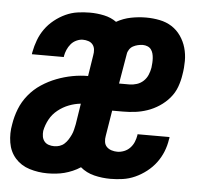

<svg xmlns="http://www.w3.org/2000/svg" viewBox="-44 -585 689 640"><g transform="rotate(5 300.0 -265.0)"><path d="M137 8Q106 8 77 -1Q48 -10 29 -31.5Q10 -53 5 -83.5Q0 -114 6 -145Q10 -171 20 -196.5Q30 -222 48 -244Q66 -266 89.5 -281.5Q113 -297 139 -307Q165 -317 191.5 -322Q218 -327 244 -327L255 -397Q257 -407 256 -416.5Q255 -426 249.5 -433Q244 -440 235 -443Q226 -446 216 -446Q206 -446 195 -441Q184 -436 176.5 -427Q169 -418 164.5 -407.5Q160 -397 158 -386Q158 -385 158 -384.5Q158 -384 158 -383H51Q51 -385 51.5 -387Q52 -389 52 -390Q56 -411 63.5 -431Q71 -451 83.5 -468.5Q96 -486 113.5 -500Q131 -514 150.5 -523Q170 -532 190.5 -535Q211 -538 232 -538Q256 -538 279.5 -533Q303 -528 321 -515Q344 -528 369.5 -533Q395 -538 420 -538Q443 -538 465.5 -533.5Q488 -529 506 -517.5Q524 -506 536.5 -488Q549 -470 555 -449Q561 -428 561 -405Q561 -382 557 -359Q554 -338 546.5 -317.5Q539 -297 524.5 -280Q510 -263 491 -250.5Q472 -238 451.5 -231Q431 -224 410.5 -221.5Q390 -219 369 -219H334L320 -133Q318 -123 319.5 -113Q321 -103 327.5 -96.5Q334 -90 343.5 -87Q353 -84 363 -84Q374 -84 385.5 -88.5Q397 -93 405.5 -102Q414 -111 418.5 -122Q423 -133 425 -145Q425 -145 425 -146Q425 -147 425 -148H532Q532 -146 532 -144Q532 -142 531 -140Q528 -119 520 -99Q512 -79 499 -61.5Q486 -44 468 -30Q450 -16 430 -7Q410 2 389 5Q368 8 348 8Q320 8 293.5 1.5Q267 -5 247 -22Q235 -14 221 -8Q207 -2 193.5 1.5Q180 5 165.5 6.5Q151 8 137 8ZM349 -311H384Q396 -311 408.5 -315Q421 -319 430.5 -328Q440 -337 445 -349Q450 -361 452 -373Q453 -381 453.5 -389Q454 -397 453.5 -405Q453 -413 451 -420.5Q449 -428 444.5 -434Q440 -440 432.5 -443Q425 -446 417 -446Q409 -446 400.5 -444Q392 -442 384.5 -438Q377 -434 372 -426.5Q367 -419 366 -411ZM152 -84Q161 -84 170 -87Q179 -90 186 -96.5Q193 -103 198 -111Q203 -119 207 -127.5Q211 -136 213 -145Q215 -154 217 -163L228 -233Q208 -231 188.5 -223.5Q169 -216 152 -202.5Q135 -189 125 -170.5Q115 -152 111 -132Q110 -122 111.5 -113Q113 -104 118.5 -97Q124 -90 133 -87Q142 -84 152 -84Z"/></g></svg>

Font: Iosevka Curly SmBdEx
Style: Italic
Weight: 600
Width: 7
Italic angle: -9°
Monospace: yes
Designer: Belleve Invis
Foundry: Belleve Invis
Version: Version 11.1.0; ttfautohint (v1.8.3)